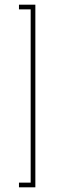

<svg xmlns="http://www.w3.org/2000/svg" viewBox="-20 -760 268 820"><path d="M61 40V20H111V-720H61V-740H131V40Z"/></svg>

Font: Raleway Thin
Style: Regular
Weight: 100
Designer: Matt McInerney, Pablo Impallari, Rodrigo Fuenzalida
Foundry: Matt McInerney, Pablo Impallari, Rodrigo Fuenzalida
Version: Version 4.026